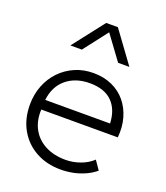

<svg xmlns="http://www.w3.org/2000/svg" viewBox="-140 -849 830 960"><g transform="rotate(20 275.0 -368.5)"><path d="M295 15Q220 15 162.5 -16.8Q105 -48.5 72.5 -105.5Q40 -162.5 40 -238Q40 -293 58.5 -340Q77 -387 110.5 -421.8Q144 -456.5 188.8 -475.8Q233.5 -495 286 -495Q341.5 -495 385.2 -475.2Q429 -455.5 458.2 -420Q487.5 -384.5 501 -337Q514.5 -289.5 509 -234H102Q99 -175.5 122.5 -131.8Q146 -88 192 -63.5Q238 -39 302 -39Q340.5 -39 378.8 -52.8Q417 -66.5 444 -92L476.5 -45Q452 -24.5 421.5 -11Q391 2.5 358.8 8.8Q326.5 15 295 15ZM104 -286H449Q446 -359.5 405 -400.2Q364 -441 286 -441Q210.5 -441 161.5 -400.2Q112.5 -359.5 104 -286ZM129 -585 259 -752H321L443 -585H383L289 -713L190 -585Z"/></g></svg>

Font: Geologica Thin Roman Thin
Style: Regular
Weight: 250
Version: Version 1.010;gftools[0.9.28]